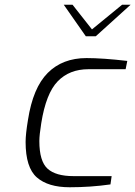

<svg xmlns="http://www.w3.org/2000/svg" viewBox="-20 -784 571 810"><path d="M88 -185Q88 -218 98 -278Q119 -414 181.5 -476.5Q244 -539 345 -539Q413 -539 517 -527L510 -492H353Q273 -492 223.5 -441Q174 -390 154 -264Q146 -214 146 -189Q146 -104 180.5 -72.5Q215 -41 290 -41H451L446 -6Q362 6 274 6Q183 6 135.5 -35.5Q88 -77 88 -185ZM249 -764H286L368 -660L495 -764H531L384 -631H342Z"/></svg>

Font: Exo Light
Style: Italic
Weight: 300
Italic angle: -9°
Designer: Natanael Gama
Foundry: Natanael Gama
Version: Version 1.500; ttfautohint (v1.6)